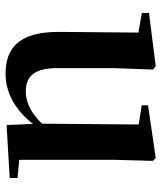

<svg xmlns="http://www.w3.org/2000/svg" viewBox="38 -623 602 718"><g transform="rotate(90 339.0 -264.0)"><path d="M255.7 16.2C339.9 16.2 406.2 -33 456 -103H503.2L469.6 -153.8C430.2 -98 378.5 -59.5 321.8 -59.5C267.4 -59.5 234.7 -88.6 234.7 -177.8V-388.7L240.2 -534.8L228 -545.4L28.4 -520.2V-493.5L132 -475.4L102 -497.7L99.3 -187.9C97.6 -37 157.3 16.2 255.7 16.2ZM447.6 12.4 645.6 0.7V-28.5L577.6 -35V-388.7L581.6 -534.8L570.9 -545.4L373.7 -516.6V-493.2L445.6 -481.6L442.4 -111.9V-109.4Z"/></g></svg>

Font: Source Han Serif TW VF
Style: Regular
Weight: 250
Designer: Ryoko NISHIZUKA 西塚涼子 (kana & ideographs); Frank Grießhammer (Latin, Greek & Cyrillic); Wenlong ZHANG 张文龙 (bopomofo); San
Foundry: Adobe
Version: Version 2.002;hotconv 1.1.0;makeotfexe 2.6.0